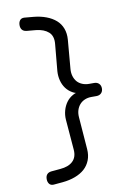

<svg xmlns="http://www.w3.org/2000/svg" viewBox="-107 -928 814 1155"><g transform="rotate(-10 300.0 -350.0)"><path d="M125 160Q107 161 98 149.5Q89 138 89 120Q89 102 98 91.5Q107 81 125 79L181 74Q205 72 224 65Q243 58 256.5 45.5Q270 33 276 15Q282 -3 280 -27L265 -212Q263 -241 270.5 -268Q278 -295 293.5 -316.5Q309 -338 332 -351Q342 -357 352 -360Q341 -363 331 -369Q308 -382 292.5 -403Q277 -424 270 -451.5Q263 -479 265 -508L280 -671Q285 -720 257.5 -744.5Q230 -769 181 -774L125 -779Q107 -781 98 -791.5Q89 -802 89 -820Q89 -838 98 -849.5Q107 -861 125 -860L181 -855Q223 -851 257.5 -838Q292 -825 316 -804Q340 -783 351.5 -752.5Q363 -722 360 -684L345 -508Q343 -484 349 -464Q355 -444 367 -430Q379 -416 398 -408Q417 -400 439 -400H471Q489 -400 500 -389Q511 -378 511 -360Q511 -342 500 -331Q489 -320 471 -320H439Q417 -320 398.5 -312Q380 -304 367.5 -289.5Q355 -275 349 -255.5Q343 -236 345 -212L360 -16Q363 22 351 52.5Q339 83 315.5 104Q292 125 257.5 138Q223 151 181 155Z"/></g></svg>

Font: Maple Mono NL Light
Style: Regular
Weight: 300
Monospace: yes
Designer: subframe7536
Version: Version 7.000